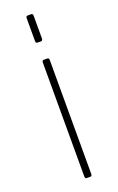

<svg xmlns="http://www.w3.org/2000/svg" viewBox="-139 -740 479 778"><g transform="rotate(-20 100.0 -350.5)"><path d="M85 -593V-692Q85 -701 93 -701H107Q115 -701 115 -692V-593Q115 -584 107 -584H93Q85 -584 85 -593ZM85 -9V-501Q85 -510 93 -510H107Q115 -510 115 -501V-9Q115 0 107 0H93Q85 0 85 -9Z"/></g></svg>

Font: Rajdhani Light
Style: Regular
Weight: 300
Designer: Satya Rajpurohit, Jyotish Sonowal
Foundry: Indian Type Foundry
Version: Version 1.201;PS 1.0;hotconv 1.0.78;makeotf.lib2.5.61930; tt